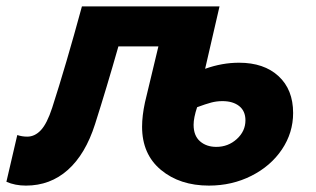

<svg xmlns="http://www.w3.org/2000/svg" viewBox="-54 -567 986 600"><path d="M-34 1 0 -145Q15 -140 31 -140Q55 -140 74 -160.5Q93 -181 109 -230Q152 -363 202 -547H632L587 -352Q640 -371 693 -371Q771 -371 816.5 -329Q862 -287 862 -214Q862 -152 827 -100Q792 -48 731.5 -17.5Q671 13 599 13Q508 13 449 -36Q390 -85 390 -171Q390 -205 399 -247L441 -422H316Q279 -292 243 -179Q213 -85 158 -36Q103 13 27 13Q-7 13 -34 1ZM713 -191Q713 -220 693.5 -235.5Q674 -251 641 -251Q623 -251 606 -246.5Q589 -242 562 -232Q551 -199 551 -177Q551 -143 571 -125.5Q591 -108 622 -108Q659 -108 686 -132.5Q713 -157 713 -191Z"/></svg>

Font: Nebula Sans Bold
Style: Regular
Weight: 700
Italic angle: -9°
Designer: Paul D. Hunt for Adobe (as Source Sans)
Foundry: Nebula Entertainment & Broadcasting LLC
Version: Version 1.010